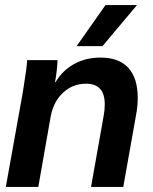

<svg xmlns="http://www.w3.org/2000/svg" viewBox="-20 -737 603 757"><path d="M69 -368 73 -393Q86 -472 87 -500H207Q205 -457 197 -413H199Q226 -459 272 -484.5Q318 -510 376 -510Q449 -510 486 -469.5Q523 -429 523 -352Q523 -317 516 -281L466 0H339L389 -282Q393 -303 393 -326Q393 -407 319 -407Q266 -407 227.5 -370.5Q189 -334 179 -273L131 0H3ZM396 -717H520L384 -555H282Z"/></svg>

Font: Sarabun
Style: Bold Italic
Weight: 700
Italic angle: -10°
Designer: Suppakit Chalermlarp | Katatrad Co.,Ltd.
Foundry: Cadson Demak Co.,Ltd.
Version: Version 1.000; ttfautohint (v1.6)